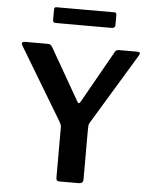

<svg xmlns="http://www.w3.org/2000/svg" viewBox="-61 -996 838 1047"><g transform="rotate(5 357.5 -472.5)"><path d="M667 -742Q676 -742 679 -737Q682 -732 677 -724L441 -334Q436 -327 435 -318.5Q434 -310 434 -289V-22Q434 0 409 0H306Q294 0 290 -4.5Q286 -9 286 -19V-291Q286 -304 283.5 -310Q281 -316 276 -325L38 -721Q32 -730 35.5 -736Q39 -742 51 -742H174Q186 -742 190.5 -738.5Q195 -735 201 -726L362 -445Q367 -435 371.5 -434.5Q376 -434 382 -444L541 -726Q546 -736 551 -739Q556 -742 567 -742H667ZM534 -933V-876Q534 -859 514 -859H208Q200 -859 196.5 -863Q193 -867 193 -875V-931Q193 -945 204 -945H523Q534 -945 534 -933Z"/></g></svg>

Font: Libre Franklin Thin SemiBold
Style: Regular
Weight: 600
Version: Version 3.000